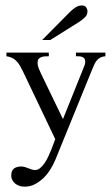

<svg xmlns="http://www.w3.org/2000/svg" viewBox="-20 -533 417 716"><path d="M373 -323.2Q361.3 -322.3 353.8 -318.1Q346.2 -314 340.8 -307.4Q335.4 -300.8 331.5 -292Q327.6 -283.2 323.2 -272.9L186 64Q178.7 81.1 167.7 98.9Q156.7 116.7 142.1 130.9Q127.4 145 109.9 154.1Q92.3 163.1 71.8 163.1Q62.5 163.1 53.5 160.4Q44.4 157.7 37.6 152.3Q30.8 147 26.4 139.2Q22 131.3 22 121.1Q22 103 32.2 95.5Q42.5 87.9 59.1 87.9Q65.9 87.9 72.5 89.8Q79.1 91.8 85.7 94.5Q92.3 97.2 98.6 99.1Q105 101.1 110.8 101.1Q120.6 101.1 129.4 94Q138.2 86.9 145.8 75.9Q153.3 64.9 159.7 51.5Q166 38.1 171.1 25.4Q176.3 12.7 179.9 2Q183.6 -8.8 186 -14.2L64.9 -268.1Q60.1 -277.8 54.7 -287.4Q49.3 -296.9 42.2 -304.4Q35.2 -312 25.6 -316.9Q16.1 -321.8 3.9 -323.2V-336.9H162.1V-323.2Q154.8 -323.2 147.5 -322.8Q140.1 -322.3 134 -320.1Q127.9 -317.9 124 -313Q120.1 -308.1 120.1 -298.8Q120.1 -288.6 124.3 -278.3Q128.4 -268.1 132.8 -258.8L214.8 -88.9L290 -275.9Q293 -282.7 295.4 -289.6Q297.9 -296.4 297.9 -303.2Q297.9 -310.5 294.7 -314.7Q291.5 -318.8 286.4 -320.8Q281.2 -322.8 275.1 -323Q269 -323.2 263.2 -323.2V-336.9H373ZM306.2 -490.7Q306.2 -478 297.4 -469Q288.6 -460 276.4 -452.1L167.5 -383.8H137.2L241.2 -488.8Q250.5 -498 261.7 -505.4Q272.9 -512.7 286.6 -512.7Q295.9 -512.7 301 -505.9Q306.2 -499 306.2 -490.7Z"/></svg>

Font: Scheherazade Rohingya
Style: Regular
Weight: 400
Designer: SIL International
Foundry: SIL International
Version: Version 2.000 (build 440/429)